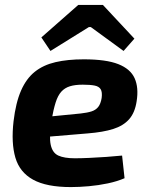

<svg xmlns="http://www.w3.org/2000/svg" viewBox="-20 -748 604 780"><path d="M320 -507Q411 -507 460.5 -487.5Q510 -468 527 -430Q544 -392 535 -336Q528 -290 504.5 -263.5Q481 -237 440 -224Q399 -211 336 -206L84 -185L95 -266L308 -287Q335 -290 352 -295.5Q369 -301 379 -313.5Q389 -326 393 -350Q396 -374 389 -385.5Q382 -397 364 -400.5Q346 -404 316 -404Q285 -404 264 -397.5Q243 -391 229 -375.5Q215 -360 206 -331.5Q197 -303 189 -258Q179 -193 186 -160Q193 -127 217 -116Q241 -105 284 -105Q308 -105 342 -106.5Q376 -108 411.5 -110.5Q447 -113 476 -116L486 -24Q456 -11 418 -3Q380 5 341 8.5Q302 12 268 12Q169 12 114.5 -18Q60 -48 42.5 -107.5Q25 -167 35 -255Q44 -331 65.5 -380Q87 -429 121.5 -456.5Q156 -484 205.5 -495.5Q255 -507 320 -507ZM398 -728 526 -591 482 -541 349 -638H341L185 -541L148 -596L298 -728Z"/></svg>

Font: Exo 2
Style: Bold Italic
Weight: 700
Italic angle: -8°
Designer: Natanael Gama
Foundry: Natanael Gama
Version: Version 2.010